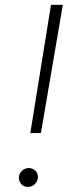

<svg xmlns="http://www.w3.org/2000/svg" viewBox="-20 -747 307 772"><path d="M101.9 -212 185 -727.3H232.6L144.5 -212ZM95.9 -71.4Q104 -71.4 110.8 -68.4Q117.5 -65.3 122.5 -60.4Q127.5 -55.4 130.1 -48.5Q132.8 -41.5 132.5 -33.7Q132.1 -25.9 128.7 -18.8Q125.4 -11.7 119.9 -6.6Q114.3 -1.4 107.2 1.6Q100.1 4.6 92.3 4.6Q76 4.6 65.9 -6.6Q55.8 -17.8 55.8 -33.7Q56.1 -41.9 59.5 -48.7Q62.9 -55.4 68.4 -60.5Q73.9 -65.7 81 -68.5Q88.1 -71.4 95.9 -71.4Z"/></svg>

Font: Inter P Extra Light
Style: Italic
Weight: 200
Italic angle: 9.39999°
Designer: Rasmus Andersson
Foundry: rsms
Version: Version 3.018;git-588b23468